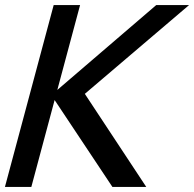

<svg xmlns="http://www.w3.org/2000/svg" viewBox="-46 -740 769 760"><path d="M-26.5 0H78L170.2 -344L399 0H533L289.8 -368.5L702.5 -720H572.5L180.9 -384L271 -720H166.5Z"/></svg>

Font: Manrope
Style: SemiBoldItalic
Weight: 600
Italic angle: -15°
Designer: Mikhail Sharanda
Foundry: Mikhail Sharanda
Version: Version 4.502;hotconv 1.0.109;makeotfexe 2.5.65596